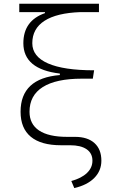

<svg xmlns="http://www.w3.org/2000/svg" viewBox="-20 -752 626 1007"><path d="M299.8 9.8Q195.3 9.8 141.6 -34.7Q87.9 -79.1 87.9 -166Q87.9 -341.3 293.9 -358.4V-366.2Q102.5 -388.7 102.5 -525.4Q102.5 -643.6 215.8 -683.1V-688.5H81.1V-732.4H499V-688.5H402.3Q277.3 -684.1 213.4 -642.8Q149.4 -601.6 149.4 -525.4Q149.4 -455.6 231.7 -419.4Q314 -383.3 473.6 -383.3L466.8 -339.4H409.2Q273.9 -339.4 204.3 -295.4Q134.8 -251.5 134.8 -166Q134.8 -101.1 184.8 -67.6Q234.9 -34.2 332 -34.2H373.5Q439.5 -34.2 475.6 -1.5Q511.7 31.2 511.7 90.8Q511.7 143.6 474.6 181.2Q437.5 218.8 369.6 234.4L354 197.3Q406.7 183.1 435.8 155.5Q464.8 127.9 464.8 90.8Q464.8 51.8 434.3 30.8Q403.8 9.8 347.7 9.8Z"/></svg>

Font: Cascadia Mono ExtraLight
Style: Regular
Weight: 200
Monospace: yes
Designer: Aaron Bell
Foundry: Saja Typeworks
Version: Version 2404.023; ttfautohint (v1.8.4)